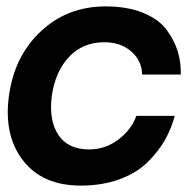

<svg xmlns="http://www.w3.org/2000/svg" viewBox="-20 -575 613 600"><path d="M232 5Q113 5 52 -73.5Q-9 -152 8 -276Q25 -400 108 -477.5Q191 -555 310 -555Q378 -555 427 -535Q476 -515 500.5 -482Q525 -449 535.5 -414Q546 -379 545 -342H424Q424 -384 391 -413.5Q358 -443 306 -443Q239 -443 196 -397.5Q153 -352 142 -276Q132 -200 162 -154Q192 -108 259 -108Q309 -108 350 -139Q391 -170 406 -213H526Q516 -174 496 -138.5Q476 -103 442 -69Q408 -35 354 -15Q300 5 232 5Z"/></svg>

Font: Oakes Grotesk
Style: Bold Italic
Weight: 600
Italic angle: -8°
Designer: Samuel Oakes
Foundry: Samuel Oakes
Version: Version 1.000;PS 001.000;hotconv 1.0.88;makeotf.lib2.5.64775